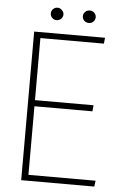

<svg xmlns="http://www.w3.org/2000/svg" viewBox="-58 -895 603 937"><g transform="rotate(5 243.5 -427.0)"><path d="M82 -728H429L426 -699H115V-395H402L399 -365H115V-29H444L440 0H82ZM186 -793Q173 -793 164 -802Q155 -811 155 -824Q155 -836 164 -845Q173 -854 186 -854Q199 -854 208 -844Q217 -834 217 -824Q217 -811 208 -802Q199 -793 186 -793ZM344 -793Q330 -793 321 -802Q312 -811 312 -824Q312 -836 321 -845Q330 -854 344 -854Q357 -854 366 -845Q375 -836 375 -824Q375 -811 366 -802Q357 -793 344 -793Z"/></g></svg>

Font: Murecho ExtraLight
Style: Regular
Weight: 200
Designer: Neil Summerour
Foundry: Positype
Version: Version 1.010; ttfautohint (v1.8.3)